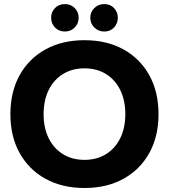

<svg xmlns="http://www.w3.org/2000/svg" viewBox="-20 -923 845 960"><path d="M402.3 17Q290.9 17 207.6 -29Q124.2 -75 78.1 -158Q32 -241 32 -352Q32 -463.7 78.1 -546.9Q124.2 -630 207.6 -676Q290.9 -722 402.3 -722Q514 -722 597.2 -676Q680.4 -630 726.5 -546.9Q772.6 -463.7 772.6 -352Q772.6 -241 726.5 -158Q680.4 -75 597.2 -29Q514 17 402.3 17ZM402.3 -123.7Q463.8 -123.7 509.9 -152.2Q556 -180.7 581.3 -232.1Q606.6 -283.4 606.6 -352Q606.6 -421.3 581.3 -472.8Q556 -524.3 509.9 -552.8Q463.8 -581.3 402.3 -581.3Q341.1 -581.3 294.9 -552.8Q248.7 -524.3 223.3 -472.8Q198 -421.3 198 -352Q198 -283.4 223.3 -232.1Q248.7 -180.7 294.9 -152.2Q341.1 -123.7 402.3 -123.7ZM304.1 -765.4Q274.2 -765.4 254.9 -785.7Q235.6 -805.9 235.6 -833.9Q235.6 -862.8 254.9 -882.7Q274.2 -902.6 304.1 -902.6Q334.2 -902.6 353.7 -882.7Q373.3 -862.8 373.3 -833.9Q373.3 -805.9 353.7 -785.7Q334.2 -765.4 304.1 -765.4ZM501.3 -765.4Q471.5 -765.4 451.4 -785.7Q431.4 -805.9 431.4 -833.9Q431.4 -862.8 451.4 -882.7Q471.5 -902.6 501.3 -902.6Q531.4 -902.6 550.2 -882.7Q569.1 -862.8 569.1 -833.9Q569.1 -805.9 550.2 -785.7Q531.4 -765.4 501.3 -765.4Z"/></svg>

Font: TikTok Sans Light
Style: Regular
Weight: 300
Version: Version 4.000